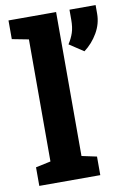

<svg xmlns="http://www.w3.org/2000/svg" viewBox="-86 -815 588 869"><g transform="rotate(-10 208.0 -381.0)"><path d="M22.9 0V-85.4L91.8 -100.1V-661.1L15.6 -675.8V-761.7H234.4V-100.1L303.2 -85.4V0ZM330.1 -564.5 264.2 -607.9Q279.8 -631.8 287.8 -656Q295.9 -680.2 295.9 -715.8V-761.7H416V-722.2Q416 -675.8 391.8 -634.3Q367.7 -592.8 330.1 -564.5Z"/></g></svg>

Font: Roboto Slab
Style: Bold
Weight: 700
Designer: Google
Version: Version 2.000; ttfautohint (v1.8.1.43-b0c9)